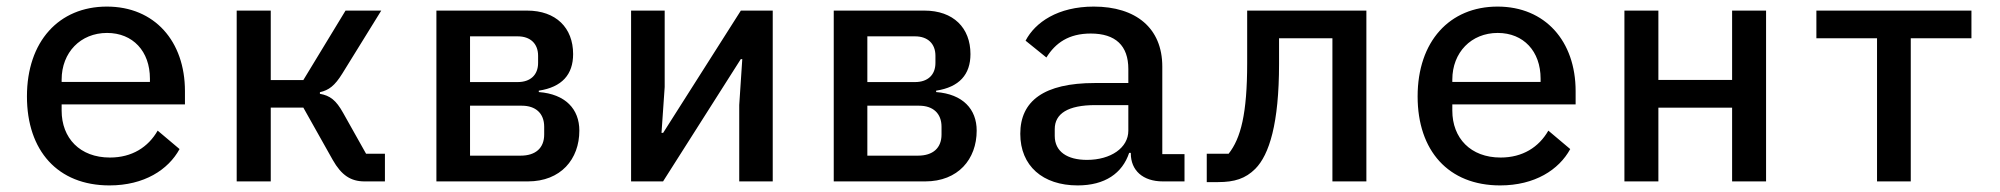

<svg xmlns="http://www.w3.org/2000/svg" viewBox="-20 -548 6041 580"><path d="M310.7 12.1C415.5 12.1 488.3 -35.2 522.4 -97.7L456.3 -153.4C427.6 -103.3 378.6 -72.1 312.1 -72.1C221.2 -72.1 166.2 -131 166.2 -213.8V-232.6H538.7V-272.7C538.7 -423.7 446.7 -528.1 302.9 -528.1C158 -528.1 61.4 -422.9 61.4 -256.7C61.4 -93 154.1 12.1 310.7 12.1ZM166.2 -300.4V-307.5C166.2 -389.6 223.4 -448.5 303.3 -448.5C381.4 -448.5 432.9 -393.1 432.9 -310.4V-300.4Z M695 0H797.9V-223H896.3L985.1 -65C1011.4 -18.5 1039.8 0 1081.3 0H1142.8V-83.5H1085.9L1016.7 -206.7C995 -245.7 976.9 -259.2 946.4 -264.6V-269.5C973.4 -275.6 991.1 -288.7 1014.2 -326L1131.7 -516H1023.8L896.3 -306.1H797.9V-516H695Z M1298.3 0H1574.6C1674 0 1730.1 -67.1 1730.1 -153.4C1730.1 -218.4 1688.2 -263.8 1607.6 -269.9V-274.1C1677.6 -284.8 1711.3 -322.8 1711.3 -384.6C1711.3 -463.8 1659.8 -516 1572.1 -516H1298.3ZM1399.9 -77.8V-228.7H1556.5C1597.7 -228.7 1623.9 -206 1623.9 -165.1V-141.7C1623.9 -101.2 1598.4 -77.8 1552.6 -77.8ZM1399.9 -300.1V-438.2H1544C1582 -438.2 1605.5 -416.2 1605.5 -379.6V-358C1605.5 -321.4 1582 -300.1 1544 -300.1Z M1886.4 0H1983L2217.7 -369.3H2222.3L2213.1 -230.8V0H2314.3V-516H2218L1983.3 -146.7H1978.3L1987.9 -285.2V-516H1886.4Z M2498.6 0H2774.9C2874.3 0 2930.4 -67.1 2930.4 -153.4C2930.4 -218.4 2888.5 -263.8 2807.9 -269.9V-274.1C2877.8 -284.8 2911.6 -322.8 2911.6 -384.6C2911.6 -463.8 2860.1 -516 2772.4 -516H2498.6ZM2600.1 -77.8V-228.7H2756.7C2797.9 -228.7 2824.2 -206 2824.2 -165.1V-141.7C2824.2 -101.2 2798.7 -77.8 2752.8 -77.8ZM2600.1 -300.1V-438.2H2744.3C2782.3 -438.2 2805.8 -416.2 2805.8 -379.6V-358C2805.8 -321.4 2782.3 -300.1 2744.3 -300.1Z M3492.9 0H3558.2V-82.4H3491.1V-346.9C3491.1 -463.1 3411.6 -528.1 3284.1 -528.1C3175.8 -528.1 3106.9 -480.5 3078.1 -425.1L3141 -374.3C3168.3 -418.3 3208.5 -446.7 3274.9 -446.7C3349.8 -446.7 3388.5 -410.2 3388.5 -339.5V-297.2H3287.3C3133.9 -297.2 3062.1 -243.3 3062.1 -143.8C3062.1 -46.9 3130 12.1 3235.4 12.1C3317.8 12.1 3370.4 -24.5 3391 -86.3H3396V-84.5C3396 -33.4 3432.2 0 3492.9 0ZM3166.2 -137.4V-158C3166.2 -204.5 3205.6 -230.5 3288.7 -230.5H3388.5V-153.1C3388.5 -101.6 3335.6 -65 3263.5 -65C3203.8 -65 3166.2 -90.2 3166.2 -137.4Z M3625.4 2.1H3659.8C3709.2 2.1 3742.5 -8.5 3772 -38C3814.3 -80.6 3843.8 -175.1 3843.8 -354.8V-432.5H4005V0H4107.6V-516H3747.5V-357.6C3747.5 -204.2 3728.3 -130.3 3691.4 -83.5H3625.4Z M4511.7 12.1C4616.5 12.1 4689.3 -35.2 4723.4 -97.7L4657.3 -153.4C4628.6 -103.3 4579.5 -72.1 4513.1 -72.1C4422.2 -72.1 4367.2 -131 4367.2 -213.8V-232.6H4739.7V-272.7C4739.7 -423.7 4647.7 -528.1 4503.9 -528.1C4359 -528.1 4262.4 -422.9 4262.4 -256.7C4262.4 -93 4355.1 12.1 4511.7 12.1ZM4367.2 -300.4V-307.5C4367.2 -389.6 4424.4 -448.5 4504.3 -448.5C4582.4 -448.5 4633.9 -393.1 4633.9 -310.4V-300.4Z M4887.1 0H4989.7V-222.7H5212.4V0H5315V-516H5212.4V-306.5H4989.7V-516H4887.1Z M5650.2 0H5752.1V-432.5H5935.4V-516H5467V-432.5H5650.2Z"/></svg>

Font: Margiela Mono Medium
Style: Regular
Weight: 500
Designer: Mike Abbink, Paul van der Laan, Pieter van Rosmalen
Foundry: Bold Monday
Version: Version 2.003 2021